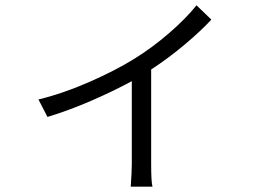

<svg xmlns="http://www.w3.org/2000/svg" viewBox="-20 -628 1040 724"><path d="M486 -406Q554 -448 617.5 -503Q681 -558 721 -608L777 -554Q737 -511 676.5 -460Q616 -409 550 -366V-8Q550 57 555 76H473Q477 16 477 -8V-322Q407 -284 324 -248Q241 -212 159 -187L125 -253Q217 -275 317 -319Q417 -363 486 -406Z"/></svg>

Font: Sinter Normal
Style: Regular
Weight: 350
Foundry: Adobe & rsms
Version: Version 1.000